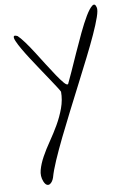

<svg xmlns="http://www.w3.org/2000/svg" viewBox="-98 -811 691 1020"><g transform="rotate(-10 248.0 -301.5)"><path d="M54.7 125Q43 95.7 51.8 63.5Q60.5 31.2 80.1 -4.4Q99.6 -40 126 -78.1Q152.3 -116.2 175.8 -156.7Q199.2 -197.3 214.8 -240.2Q230.5 -283.2 230.5 -327.1Q226.6 -335.9 212.9 -356.9Q199.2 -377.9 180.7 -405.8Q162.1 -433.6 140.6 -465.8Q119.1 -498 99.1 -528.8Q79.1 -559.6 63 -587.4Q46.9 -615.2 39.1 -633.8Q31.2 -652.3 34.2 -659.7Q37.1 -667 54.7 -658.2Q68.4 -645.5 88.9 -617.7Q109.4 -589.8 131.3 -555.2Q153.3 -520.5 176.3 -483.9Q199.2 -447.3 218.8 -418.5Q238.3 -389.6 252.9 -372.6Q267.6 -355.5 274.4 -360.4Q284.2 -379.9 303.2 -422.4Q322.3 -464.8 344.7 -515.1Q367.2 -565.4 391.1 -615.7Q415 -666 436 -701.2Q457 -736.3 473.1 -748.5Q489.3 -760.7 495.1 -735.4Q499 -720.7 486.3 -684.1Q473.6 -647.5 450.2 -596.2Q426.8 -544.9 395 -481.9Q363.3 -418.9 328.6 -351.6Q293.9 -284.2 259.3 -216.3Q224.6 -148.4 194.3 -86.4Q164.1 -24.4 141.6 27.3Q119.1 79.1 109.4 114.3Q106.4 124 100.1 133.3Q93.8 142.6 85.9 146.5Q78.1 150.4 69.8 146Q61.5 141.6 54.7 125Z"/></g></svg>

Font: Nothing You Could Do
Style: Regular
Weight: 400
Version: Version 1.005